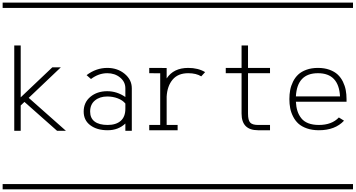

<svg xmlns="http://www.w3.org/2000/svg" viewBox="-20 -990 2691 1453"><path d="M136.7 0H87.9V-646H136.7V-253.4L376 -480.5H440.4L197.3 -249.5L479 0H412.1L165 -218.8L136.7 -191.9ZM0 402.8H530.3V442.9H0ZM0 -970.2H530.3V-930.2H0Z M977.5 -321.8V0H928.7V-55.2Q875.5 -4.4 794.4 -4.4Q713.9 -4.4 663.6 -42Q613.3 -79.6 613.3 -145.5Q613.3 -215.3 664.3 -257.6Q715.3 -299.8 791.5 -299.8Q864.7 -299.8 928.7 -255.9V-321.8Q928.7 -370.6 888.9 -403.3Q849.1 -436 792 -436Q726.6 -436 668.5 -392.1L635.3 -421.4Q707.5 -476.1 792 -476.1Q869.1 -476.1 923.3 -431.4Q977.5 -386.7 977.5 -321.8ZM794.4 -44.4Q857.9 -44.4 893.3 -75.2Q928.7 -106 928.7 -167V-206.5Q907.7 -231.9 870.8 -245.8Q834 -259.8 791.5 -259.8Q734.9 -259.8 698.5 -229.7Q662.1 -199.7 662.1 -145.5Q662.1 -95.7 696.3 -70.1Q730.5 -44.4 794.4 -44.4ZM530.3 402.8H1060.5V442.9H530.3ZM530.3 -970.2H1060.5V-930.2H530.3Z M1109.4 -4.4V-44.4H1192.4V-435.5L1109.4 -436V-476.1L1216.8 -475.6H1241.2Q1241.2 -475.6 1241.2 -396.5Q1293.5 -476.1 1404.3 -476.1Q1479.5 -476.1 1532.2 -444.3L1502.9 -412.1Q1464.8 -436 1404.3 -436Q1327.1 -436 1286.4 -387.5Q1245.6 -338.9 1241.2 -258.8V-44.4H1324.2V-4.4ZM1060.5 402.8H1590.8V442.9H1060.5ZM1060.5 -970.2H1590.8V-930.2H1060.5Z M1808.1 -646H1856.9V-476.1H2023.4V-436H1856.9V-130.4Q1856.9 -80.1 1873.5 -62.3Q1890.1 -44.4 1933.1 -44.4H2023.4V-4.4H1933.1Q1808.1 -4.4 1808.1 -130.4V-436H1688.5V-476.1H1808.1ZM1590.8 402.8H2121.1V442.9H1590.8ZM1590.8 -970.2H2121.1V-930.2H1590.8Z M2219.2 -260.3H2553.2Q2543.9 -436 2386.2 -436Q2228.5 -436 2219.2 -260.3ZM2219.2 -220.2Q2221.2 -180.7 2231 -150.1Q2240.7 -119.6 2260.3 -95Q2279.8 -70.3 2313.2 -57.4Q2346.7 -44.4 2393.1 -44.4Q2491.2 -44.4 2544.4 -101.1L2583.5 -76.7Q2516.1 -4.4 2393.1 -4.4Q2342.3 -4.4 2302.5 -18.3Q2262.7 -32.2 2238.3 -54.4Q2213.9 -76.7 2198 -108.2Q2182.1 -139.6 2176 -171.9Q2169.9 -204.1 2169.9 -240.2Q2169.9 -276.4 2176 -308.6Q2182.1 -340.8 2197.5 -372.1Q2212.9 -403.3 2236.8 -425.8Q2260.7 -448.2 2299.1 -462.2Q2337.4 -476.1 2386.2 -476.1Q2435.1 -476.1 2473.4 -462.2Q2511.7 -448.2 2535.6 -425.8Q2559.6 -403.3 2575 -372.1Q2590.3 -340.8 2596.4 -308.6Q2602.5 -276.4 2602.5 -240.2V-220.2ZM2121.1 402.8H2651.4V442.9H2121.1ZM2121.1 -970.2H2651.4V-930.2H2121.1Z"/></svg>

Font: AzarMehrMSRS1
Style: Regular
Weight: 1
Designer: Amin Abedi
Version: Version 1.00